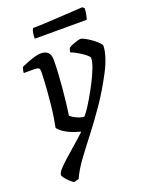

<svg xmlns="http://www.w3.org/2000/svg" viewBox="-157 -735 787 1015"><g transform="rotate(-20 236.0 -227.0)"><path d="M79.4 200Q67.4 192.2 55 180.1Q42.6 167.9 34.6 157Q26.6 146.1 26.6 141.4Q26.6 129.8 43 111.3Q59.4 92.8 86.6 68.5Q113.7 44.1 145.1 17.2Q176.5 -9.8 206.5 -38.2Q183.9 -43.2 159.3 -52.7Q134.8 -62.2 114.8 -75.6Q94.8 -89 85.3 -103Q90.3 -126.9 95.3 -159.7Q100.3 -192.5 104 -228Q107.8 -263.5 110.4 -297.9Q113 -332.3 114.6 -361Q116.2 -389.7 116.2 -408Q116.2 -424.3 109.5 -428.7Q102.7 -433 87.6 -433H26.4Q26.4 -438.6 27.7 -444.9Q29 -451.1 30.8 -456.8Q32.7 -462.4 34 -465.4Q49.6 -472.6 70.3 -480.6Q91 -488.7 111.1 -494.3Q131.2 -500 144.5 -500Q172.4 -500 185.9 -486.6Q199.4 -473.1 199.4 -444.7Q199.4 -411.3 197.1 -371.1Q194.9 -331 191.1 -289.4Q187.2 -247.7 182.9 -209Q178.5 -170.4 173.5 -140Q179.3 -133 193.3 -125.1Q207.2 -117.1 222.5 -111.8Q237.7 -106.5 246.5 -106.5Q250.5 -106.5 266.3 -128.7Q282.1 -150.9 302.4 -185.5Q322.7 -220 342.8 -258.8Q362.9 -297.6 375.8 -331.7Q388.8 -365.7 388.8 -386Q388.8 -392 377.3 -402Q365.8 -412 349.7 -422.5Q333.5 -433 318.2 -441Q302.8 -449 295 -451Q295 -458.6 297.2 -465.4Q299.3 -472.1 301.3 -475.4Q308.9 -480.9 322.5 -486.6Q336 -492.2 349.2 -496.1Q362.5 -500 369 -500Q378 -500 394.5 -491Q411 -482 428.9 -469Q446.8 -456 459.2 -443.5Q471.5 -431 471.5 -424.8Q471.5 -399.5 459.8 -362.3Q448 -325.1 426.5 -284.6Q382.2 -200.5 335 -132.2Q287.8 -64 243.7 -7.2Q199.5 49.5 163.8 98.2Q128 146.8 107.5 192.5ZM143.3 -583.6Q143.3 -607 146.8 -621.5Q150.3 -636 154.3 -640Q184.1 -640 224.6 -642Q265.2 -644 307.2 -646.5Q349.2 -649 383.8 -651Q418.3 -653 436.3 -654L446.3 -645Q446.1 -626.7 442.2 -608.9Q438.3 -591.1 435.3 -583.6Z"/></g></svg>

Font: Texturina Medium
Style: Italic
Weight: 500
Italic angle: -11°
Designer: Guillermo Torres Carreño
Foundry: Omnibus-Type
Version: Version 1.002